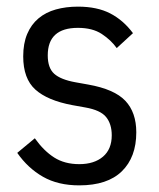

<svg xmlns="http://www.w3.org/2000/svg" viewBox="-20 -547 479 579"><path d="M219 12Q155 12 109.5 -14Q64 -40 32 -86L85 -130Q112 -92 143.5 -72Q175 -52 219 -52Q264 -52 290.5 -74.5Q317 -97 317 -139Q317 -173 300 -194Q283 -215 237 -223L198 -230Q123 -244 86.5 -277Q50 -310 50 -377Q50 -416 62 -444.5Q74 -473 96 -491.5Q118 -510 148.5 -518.5Q179 -527 215 -527Q273 -527 312.5 -506.5Q352 -486 381 -447L332 -402Q315 -426 287 -444.5Q259 -463 215 -463Q124 -463 124 -380Q124 -342 143.5 -324.5Q163 -307 207 -299L246 -292Q325 -278 358 -243Q391 -208 391 -148Q391 -73 347.5 -30.5Q304 12 219 12Z"/></svg>

Font: IBM Plex Sans Condensed
Style: Regular
Weight: 400
Width: 3
Designer: Mike Abbink, Paul van der Laan, Pieter van Rosmalen
Foundry: Bold Monday
Version: Version 1.1